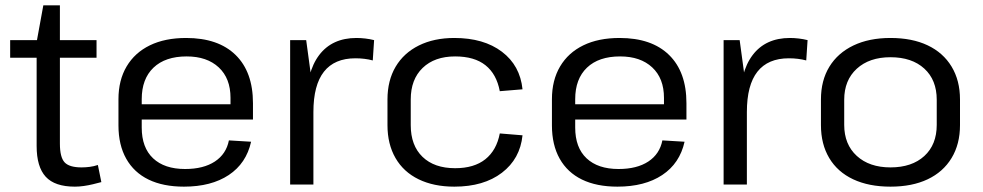

<svg xmlns="http://www.w3.org/2000/svg" viewBox="-20 -690 3675 718"><path d="M260 8Q185 8 151 -29Q117 -66 117 -144V-533L142 -670H204V-153Q204 -102 221.5 -83Q239 -64 285 -64Q300 -64 315.5 -66Q331 -68 346 -73L359 -9Q344 -5 327.5 -1Q311 3 293.5 5.5Q276 8 260 8ZM18 -540H341V-474H18Z M668 8Q590 8 535.5 -18.5Q481 -45 452 -96.5Q423 -148 423 -221V-319Q423 -390 453.5 -441.5Q484 -493 540.5 -520.5Q597 -548 676 -548Q796 -548 861 -484.5Q926 -421 926 -304V-243H493V-300H856L842 -277V-324Q842 -397 798 -438Q754 -479 678 -479Q598 -479 554 -437Q510 -395 510 -319V-213Q510 -138 552.5 -98Q595 -58 672 -58Q741 -58 783.5 -86Q826 -114 836 -165L919 -160Q901 -79 835.5 -35.5Q770 8 668 8Z M1065 -540H1125L1152 -341V0H1065ZM1125 -296Q1125 -420 1173.5 -484Q1222 -548 1313 -548Q1329 -548 1346 -546Q1363 -544 1379 -540L1374 -464Q1344 -472 1309 -472Q1231 -472 1191.5 -422Q1152 -372 1152 -271Z M1679 8Q1602 8 1545.5 -19.5Q1489 -47 1459 -99Q1429 -151 1429 -222V-318Q1429 -389 1459.5 -440.5Q1490 -492 1546.5 -520Q1603 -548 1679 -548Q1789 -548 1857 -496.5Q1925 -445 1934 -356L1849 -349Q1837 -413 1795.5 -446Q1754 -479 1682 -479Q1605 -479 1560.5 -436Q1516 -393 1516 -318V-222Q1516 -146 1560 -103.5Q1604 -61 1682 -61Q1753 -61 1795 -94.5Q1837 -128 1849 -191L1934 -184Q1925 -96 1857 -44Q1789 8 1679 8Z M2289 8Q2211 8 2156.5 -18.5Q2102 -45 2073 -96.5Q2044 -148 2044 -221V-319Q2044 -390 2074.5 -441.5Q2105 -493 2161.5 -520.5Q2218 -548 2297 -548Q2417 -548 2482 -484.5Q2547 -421 2547 -304V-243H2114V-300H2477L2463 -277V-324Q2463 -397 2419 -438Q2375 -479 2299 -479Q2219 -479 2175 -437Q2131 -395 2131 -319V-213Q2131 -138 2173.5 -98Q2216 -58 2293 -58Q2362 -58 2404.5 -86Q2447 -114 2457 -165L2540 -160Q2522 -79 2456.5 -35.5Q2391 8 2289 8Z M2686 -540H2746L2773 -341V0H2686ZM2746 -296Q2746 -420 2794.5 -484Q2843 -548 2934 -548Q2950 -548 2967 -546Q2984 -544 3000 -540L2995 -464Q2965 -472 2930 -472Q2852 -472 2812.5 -422Q2773 -372 2773 -271Z M3310 8Q3229 8 3170.5 -19.5Q3112 -47 3081 -99Q3050 -151 3050 -222V-318Q3050 -389 3081.5 -440.5Q3113 -492 3171.5 -520Q3230 -548 3310 -548Q3391 -548 3449 -520.5Q3507 -493 3538.5 -441Q3570 -389 3570 -318V-222Q3570 -151 3538.5 -99Q3507 -47 3449 -19.5Q3391 8 3310 8ZM3310 -64Q3390 -64 3436.5 -106.5Q3483 -149 3483 -223V-317Q3483 -391 3436.5 -433.5Q3390 -476 3310 -476Q3231 -476 3184 -433Q3137 -390 3137 -317V-223Q3137 -150 3184 -107Q3231 -64 3310 -64Z"/></svg>

Font: Pathway Extreme
Style: Regular
Weight: 400
Designer: Eduardo Rodriguez Tunni
Foundry: Eduardo Rodriguez Tunni
Version: Version 1.001;gftools[0.9.26]